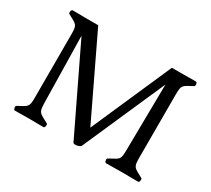

<svg xmlns="http://www.w3.org/2000/svg" viewBox="-144 -1012 1387 1264"><g transform="rotate(30 549.5 -380.0)"><path d="M521 -10 160 -760H276L568 -150L836 -760H906L580 -20Q577 -13 564 -8Q551 -3 538 -3Q525 -3 521 -10ZM225 -137Q226 -110 228.5 -95.5Q231 -81 239 -72Q247 -63 263 -54Q279 -45 306 -31Q312 -27 309.5 -13Q307 1 299 1Q251 1 232.5 0.5Q214 0 199 0H181Q166 0 147.5 0.5Q129 1 81 1Q74 1 71 -13Q68 -27 75 -31Q102 -45 117.5 -54Q133 -63 140.5 -72Q148 -81 150.5 -96Q153 -111 153 -138V-623Q153 -650 150.5 -664.5Q148 -679 140.5 -688Q133 -697 117.5 -706Q102 -715 75 -729Q68 -733 71 -747Q74 -761 81 -761Q129 -761 147.5 -760.5Q166 -760 181 -760H213ZM918 -760Q933 -760 951.5 -760.5Q970 -761 1018 -761Q1026 -761 1028.5 -747Q1031 -733 1024 -729Q997 -715 981.5 -706Q966 -697 958.5 -688Q951 -679 948.5 -664.5Q946 -650 946 -623V-138Q946 -111 948.5 -96Q951 -81 958.5 -72Q966 -63 981.5 -54Q997 -45 1024 -31Q1031 -27 1028.5 -13Q1026 1 1018 1Q970 1 951.5 0.5Q933 0 918 0H875Q860 0 841.5 0.5Q823 1 775 1Q767 1 764 -13Q761 -27 768 -31Q804 -50 820.5 -60Q837 -70 842.5 -86Q848 -102 848 -137L856 -760Z"/></g></svg>

Font: Anvers
Style: Regular
Weight: 400
Designer: Ishtar van Looy
Version: Version 1.000